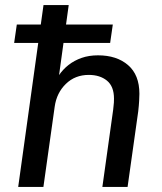

<svg xmlns="http://www.w3.org/2000/svg" viewBox="-20 -740 640 760"><path d="M52 0 152.2 -720H252L213.8 -442.8Q228.8 -465 251.2 -482.8Q273.8 -500.5 303 -510.8Q332.2 -521 368 -521Q442.2 -521 487 -482.2Q531.8 -443.5 531.8 -368.8Q531.8 -359 530.8 -340.8Q529.8 -322.5 527.2 -299.5L485 0H385.2L428 -306Q430.2 -322 430.8 -333.8Q431.2 -345.5 431.2 -349.5Q431.2 -398 403.4 -420.8Q375.5 -443.5 331.5 -443.5Q277.2 -443.5 240.8 -408Q204.2 -372.5 196.5 -317.8L151.8 0ZM36 -570 46.5 -642.8H426.5L416 -570Z"/></svg>

Font: Chivo Mono Medium
Style: Italic
Weight: 500
Italic angle: -8.05°
Monospace: yes
Designer: Hector Gatti
Foundry: Omnibus-Type
Version: Version 1.008